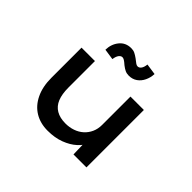

<svg xmlns="http://www.w3.org/2000/svg" viewBox="-163 -994 1246 1246"><g transform="rotate(45 459.5 -371.5)"><path d="M397 10Q330 10 279.5 -20.5Q229 -51 200.5 -110Q172 -169 172 -250V-527H295V-284Q295 -224 311 -184.5Q327 -145 361 -125Q395 -105 446 -105Q482 -105 514 -116Q546 -127 570 -148.5Q594 -170 607.5 -200Q621 -230 621 -267V-527H744V0H625L622 -110L644 -122Q632 -90 598.5 -59.5Q565 -29 514 -9.5Q463 10 397 10ZM517 -615Q498 -615 483 -622Q468 -629 450 -643Q432 -659 422 -665Q412 -671 404 -671Q391 -671 380.5 -657.5Q370 -644 366 -616L291 -627Q292 -679 322 -716Q352 -753 403 -753Q422 -753 436.5 -746Q451 -739 469 -726Q487 -712 496.5 -705Q506 -698 515 -698Q529 -698 539 -711.5Q549 -725 552 -752L628 -741Q627 -708 613 -678.5Q599 -649 574.5 -632Q550 -615 517 -615Z"/></g></svg>

Font: Lexend Tera Medium
Style: Regular
Weight: 500
Designer: Bonnie Shaver-Troup, Thomas Jockin
Foundry: Lexend
Version: Version 1.007